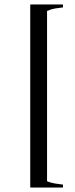

<svg xmlns="http://www.w3.org/2000/svg" viewBox="-20 -717 333 857"><path d="M115 -697H261V-684Q243 -682 225 -679Q207 -676 190 -668V92Q207 99 225 102Q243 105 261 107V120H115Z"/></svg>

Font: Germanica
Style: Regular
Weight: 400
Designer: Peter Wiegel
Foundry: Peter Wiegel